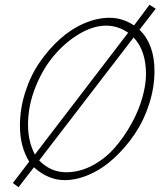

<svg xmlns="http://www.w3.org/2000/svg" viewBox="-20 -758 690 809"><path d="M636.2 -721.2 609.9 -737.8 544.9 -650.9Q496.1 -683.1 441.9 -683.1Q389.6 -683.1 335 -659.7Q280.3 -636.2 232.4 -593.3Q184.6 -550.3 146.5 -494.6Q108.4 -439 86.2 -369.1Q64 -299.3 64 -228Q64 -140.6 103 -77.1L34.2 13.2L58.1 30.8L123 -53.2Q183.6 1 252 1Q304.2 1 359.1 -23.7Q414.1 -48.3 461.9 -92.8Q509.8 -137.2 548.1 -193.8Q586.4 -250.5 608.6 -320.1Q630.9 -389.6 630.9 -459Q630.9 -571.3 567.9 -632.8ZM127 -106.9Q98.1 -161.6 98.1 -231.9Q98.1 -312.5 129.4 -390.9Q160.6 -469.2 208.5 -525.1Q256.3 -581.1 314.7 -615.5Q373 -649.9 426.8 -649.9Q477.1 -649.9 520 -620.1ZM258.8 -32.2Q193.4 -32.2 145 -82L543 -600.1Q595.2 -544.9 595.2 -445.8Q595.2 -401.4 579.8 -346.7Q564.5 -292 533.9 -236.8Q503.4 -181.6 463.6 -135.7Q423.8 -89.8 369.9 -61Q315.9 -32.2 258.8 -32.2Z"/></svg>

Font: Comic Neue Angular Light Italic
Style: Regular
Weight: 300
Italic angle: -12°
Designer: Craig Rozynski
Foundry: Craig Rozynski
Version: Version 2.003